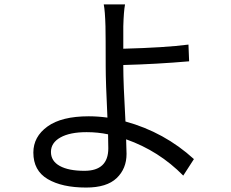

<svg xmlns="http://www.w3.org/2000/svg" viewBox="-20 -802 1040 863"><path d="M466.8 -135.7Q466.8 -142.6 466.3 -163.6Q465.8 -184.6 465.8 -198.2Q419.9 -208 369.1 -208Q293.9 -208 251.5 -184.1Q209 -160.2 209 -119.1Q209 -78.1 248.5 -56.2Q288.1 -34.2 359.4 -34.2Q466.8 -34.2 466.8 -135.7ZM534.2 -509.8V-502.9Q534.2 -427.7 543.9 -255.9Q718.8 -208 851.6 -86.9L803.7 -12.7Q694.3 -124 546.9 -175.8Q548.8 -123 548.8 -110.4Q548.8 -43.9 504.4 -1.5Q460 41 367.2 41Q258.8 41 194.3 2.9Q129.9 -35.2 129.9 -116.2Q129.9 -187.5 193.4 -233.4Q256.8 -279.3 378.9 -279.3Q419.9 -279.3 462.9 -273.4Q455.1 -433.6 455.1 -502.9Q455.1 -641.6 454.1 -683.6Q452.1 -753.9 446.3 -782.2H542Q536.1 -751 534.2 -683.6V-583Q721.7 -587.9 827.1 -601.6L830.1 -526.4Q683.6 -513.7 534.2 -509.8Z"/></svg>

Font: Gen Shin Gothic Monospace Regular
Style: Regular
Weight: 400
Designer: [Source Han Sans]
Ryoko NISHIZUKA  (kana & ideographs); Paul D. Hunt (Latin, Greek & Cyrillic); Wenlong ZHANG  (bopomofo
Version: Version 1.002.20150607